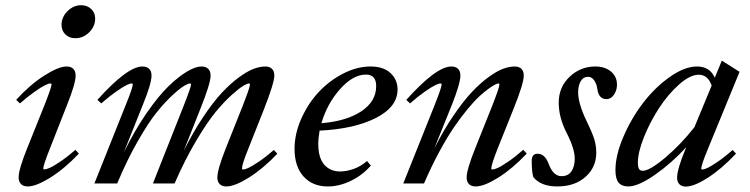

<svg xmlns="http://www.w3.org/2000/svg" viewBox="-20 -687 2807 719"><path d="M262.2 -543.9Q239.3 -543.9 224.9 -558.1Q210.4 -572.3 210.4 -594.2Q210.4 -623 232.9 -645.3Q255.4 -667.5 283.7 -667.5Q306.6 -667.5 321.5 -653.3Q336.4 -639.2 336.4 -617.2Q336.4 -588.4 314.2 -566.2Q292 -543.9 262.2 -543.9ZM84 11.2Q67.4 11.2 58.6 2.2Q49.8 -6.8 49.8 -23.4Q49.8 -52.7 82.5 -133.8L146.5 -293Q172.9 -360.4 172.9 -370.1Q172.9 -374.5 168.5 -374.5Q162.6 -374.5 149.2 -368.2Q135.7 -361.8 110.1 -343.8Q84.5 -325.7 54.7 -299.8L40.5 -313Q91.3 -369.1 145.3 -403.6Q199.2 -438 229 -438Q245.6 -438 254.4 -429.2Q263.2 -420.4 263.2 -404.3Q263.2 -374 231.4 -294.9L167.5 -132.3Q142.1 -68.4 142.1 -56.6Q142.1 -52.7 146 -52.7Q152.3 -52.7 165 -57.9Q177.7 -63 204.3 -80.8Q231 -98.6 262.2 -126L275.4 -111.8Q221.7 -55.2 168.5 -22Q115.2 11.2 84 11.2Z M333.5 0 450.7 -293.5Q477.1 -358.4 477.1 -370.6Q477.1 -374.5 472.7 -374.5Q466.8 -374.5 453.6 -368.2Q440.4 -361.8 414.6 -343.8Q388.7 -325.7 359.4 -299.8L344.7 -313Q457 -438 513.2 -438Q529.8 -438 538.6 -429.2Q547.4 -420.4 547.4 -404.3Q547.4 -374 515.1 -294.9L443.8 -116.7Q484.4 -198.7 528.8 -263.2Q573.2 -327.6 611.3 -364.3Q649.4 -400.9 680.9 -419.4Q712.4 -438 734.4 -438Q751 -438 759.8 -429.2Q768.6 -420.4 768.6 -404.3Q768.6 -374 729.5 -277.3L668 -122.1Q703.1 -192.4 740.5 -248.3Q777.8 -304.2 810.1 -338.9Q842.3 -373.5 873.8 -396.7Q905.3 -419.9 929.2 -429Q953.1 -438 973.6 -438Q989.7 -438 998.5 -429.2Q1007.3 -420.4 1007.3 -404.3Q1007.3 -376.5 968.3 -277.3L910.6 -131.8Q886.2 -71.8 886.2 -56.2Q886.2 -52.2 890.1 -52.2Q896.5 -52.2 908.9 -57.6Q921.4 -63 947.8 -80.6Q974.1 -98.1 1005.4 -125.5L1018.6 -111.3Q964.4 -54.7 911.6 -21.7Q858.9 11.2 827.6 11.2Q811.5 11.2 802.7 2.4Q793.9 -6.3 793.9 -22.5Q793.9 -52.2 826.2 -133.3L887.7 -287.6Q916 -359.4 916 -370.6Q916 -374.5 912.1 -374.5Q907.2 -374.5 892.6 -366.5Q877.9 -358.4 849.1 -332.8Q820.3 -307.1 788.3 -268.6Q756.3 -230 714.4 -159.4Q672.4 -88.9 633.8 0H552.7L666.5 -287.6Q695.3 -360.4 695.3 -370.6Q695.3 -374.5 690.9 -374.5Q686 -374.5 671.4 -366.5Q656.7 -358.4 628.4 -332.8Q600.1 -307.1 568.6 -268.6Q537.1 -230 496.6 -159.4Q456.1 -88.9 418.9 0Z M1207.5 11.2Q1150.4 11.2 1116.7 -26.1Q1083 -63.5 1083 -129.4Q1083 -185.1 1107.9 -241.7Q1132.8 -298.3 1172.6 -341.3Q1212.4 -384.3 1264.4 -411.1Q1316.4 -438 1367.7 -438Q1416 -438 1442.4 -413.3Q1468.8 -388.7 1468.8 -352.1Q1468.8 -286.6 1387.9 -245.4Q1307.1 -204.1 1176.8 -197.8Q1171.9 -169.9 1171.9 -147.9Q1171.9 -96.2 1194.1 -70.6Q1216.3 -44.9 1253.9 -44.9Q1277.3 -44.9 1304.4 -54.4Q1331.5 -64 1354.5 -84L1368.7 -66.9Q1337.4 -30.8 1293.9 -9.8Q1250.5 11.2 1207.5 11.2ZM1350.6 -407.7Q1301.8 -407.7 1253.4 -353.3Q1205.1 -298.8 1183.6 -225.6Q1278.3 -233.4 1333.5 -270.5Q1388.7 -307.6 1388.7 -364.3Q1388.7 -407.7 1350.6 -407.7Z M1490.2 0 1607.4 -293Q1633.8 -359.9 1633.8 -370.1Q1633.8 -374.5 1629.4 -374.5Q1623.5 -374.5 1610.1 -368.2Q1596.7 -361.8 1570.8 -343.8Q1544.9 -325.7 1515.6 -299.8L1501.5 -313Q1613.8 -438 1669.9 -438Q1686.5 -438 1695.3 -429.2Q1704.1 -420.4 1704.1 -404.3Q1704.1 -375 1672.4 -294.9L1606.4 -131.3Q1641.1 -199.7 1678 -253.9Q1714.8 -308.1 1746.6 -341.8Q1778.3 -375.5 1809.1 -397.9Q1839.8 -420.4 1863.5 -429.2Q1887.2 -438 1907.2 -438Q1923.8 -438 1932.6 -429.2Q1941.4 -420.4 1941.4 -404.3Q1941.4 -374 1902.3 -277.3L1844.2 -132.3Q1819.8 -70.3 1819.8 -56.6Q1819.8 -52.2 1823.7 -52.2Q1830.1 -52.2 1842.8 -57.6Q1855.5 -63 1881.8 -80.8Q1908.2 -98.6 1939.5 -126L1952.6 -111.8Q1898.4 -54.7 1845.7 -21.7Q1793 11.2 1761.2 11.2Q1745.1 11.2 1736.3 2.4Q1727.5 -6.3 1727.5 -22.5Q1727.5 -51.8 1760.3 -133.3L1821.8 -287.1Q1850.1 -358.9 1850.1 -370.6Q1850.1 -374.5 1846.2 -374.5Q1843.3 -374.5 1834.7 -370.6Q1826.2 -366.7 1810.3 -355.2Q1794.4 -343.8 1775.6 -326.7Q1756.8 -309.6 1731.9 -279.5Q1707 -249.5 1681.4 -212.4Q1655.8 -175.3 1625.7 -119.9Q1595.7 -64.5 1567.9 0Z M2066.9 11.2Q2005.4 11.2 1977.1 -23.9Q1971.2 -43.9 1971.2 -84.5Q1971.2 -111.3 1993.2 -111.3Q2020.5 -111.3 2034.7 -73.2Q2051.8 -27.3 2082.5 -27.3Q2108.4 -27.3 2120.4 -46.1Q2132.3 -64.9 2132.3 -92.3Q2132.3 -129.9 2102.1 -189Q2072.3 -247.1 2072.3 -302.2Q2072.3 -360.8 2113 -399.4Q2153.8 -438 2209 -438Q2245.1 -438 2267.8 -419.2Q2290.5 -400.4 2290.5 -369.6Q2290.5 -349.6 2279.5 -332.8Q2268.6 -315.9 2250.5 -315.9Q2222.2 -315.9 2216.8 -354Q2214.4 -373.5 2204.8 -386.5Q2195.3 -399.4 2182.6 -399.4Q2164.1 -399.4 2154.5 -382.8Q2145 -366.2 2145 -340.8Q2145 -299.8 2176.3 -234.4Q2195.3 -195.8 2204.1 -169.9Q2212.9 -144 2212.9 -115.2Q2212.9 -60.5 2172.6 -24.7Q2132.3 11.2 2066.9 11.2Z M2333 11.2Q2308.1 11.2 2296.4 -3.2Q2284.7 -17.6 2284.7 -49.8Q2284.7 -105.5 2314.5 -174.8Q2344.2 -244.1 2388.4 -301.8Q2432.6 -359.4 2488 -398.7Q2543.5 -438 2590.3 -438Q2638.2 -438 2656.7 -396L2683.1 -460L2749.5 -418L2631.8 -131.3Q2606 -68.8 2606 -56.2Q2606 -52.2 2609.9 -52.2Q2616.2 -52.2 2628.4 -57.6Q2640.6 -63 2666.7 -80.6Q2692.9 -98.1 2723.6 -125.5L2736.3 -111.8Q2682.6 -54.7 2630.9 -21.5Q2579.1 11.7 2548.3 11.7Q2532.7 11.7 2524.2 2.9Q2515.6 -5.9 2515.6 -22Q2515.6 -53.7 2548.8 -133.3L2549.8 -135.7Q2493.7 -74.7 2431.6 -31.7Q2369.6 11.2 2333 11.2ZM2368.7 -78.1Q2368.7 -62 2372.8 -54.7Q2377 -47.4 2386.7 -47.4Q2412.6 -47.4 2470.9 -96.4Q2529.3 -145.5 2580.6 -210.9L2645 -366.7Q2630.9 -407.2 2596.7 -407.2Q2564 -407.2 2522.7 -370.4Q2481.4 -333.5 2448 -282.2Q2414.6 -231 2391.6 -173.8Q2368.7 -116.7 2368.7 -78.1Z"/></svg>

Font: Elstob 14pt Medium
Style: Italic
Weight: 500
Italic angle: -20°
Designer: Peter S. Baker
Version: Version 1.015